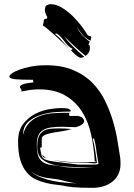

<svg xmlns="http://www.w3.org/2000/svg" viewBox="-20 -874 645 924"><path d="M346 -262Q319 -262 305.5 -263Q292 -264 281 -264Q251 -264 228 -261Q205 -258 189 -249Q173 -240 165 -223Q157 -206 157 -178Q157 -137 166.5 -117.5Q176 -98 193.5 -89.5Q211 -81 236 -79Q261 -77 292 -70Q310 -68 328 -67.5Q346 -67 364 -67H436Q386 -70 336.5 -70.5Q287 -71 247.5 -79Q208 -87 183.5 -107Q159 -127 159 -168Q159 -201 167.5 -218.5Q176 -236 190.5 -244.5Q205 -253 225 -254.5Q245 -256 268 -256Q296 -256 325 -253Q302 -246 278.5 -242.5Q255 -239 235 -235.5Q215 -232 200.5 -226.5Q186 -221 181 -211V-166L173 -162Q177 -137 180.5 -124.5Q184 -112 200 -105.5Q216 -99 251.5 -95Q287 -91 355 -82H427Q446 -82 449.5 -83.5Q453 -85 454 -85L445 -139Q443 -159 440 -175Q437 -191 432 -209Q431 -206 426 -206Q431 -189 434.5 -170Q438 -151 440.5 -134Q443 -117 444.5 -105Q446 -93 448 -91L442 -89Q440 -88 436 -88H430Q423 -88 414 -89.5Q405 -91 391 -91H358Q319 -91 286 -95Q255 -99 232 -105Q255 -100 288 -97Q323 -93 353 -93Q366 -93 380.5 -93.5Q395 -94 412 -94H445Q442 -97 438 -97H436Q432 -166 418 -229Q404 -292 373 -339.5Q342 -387 292 -415.5Q242 -444 167 -444Q146 -444 125 -441Q104 -438 82 -433Q84 -435 84 -437Q84 -442 80 -446.5Q76 -451 76 -456Q76 -462 88.5 -467.5Q101 -473 142 -478Q140 -480 139.5 -484Q139 -488 139 -490Q85 -490 55 -492.5Q25 -495 25 -507Q25 -512 37.5 -521Q50 -530 73 -538.5Q96 -547 128.5 -553.5Q161 -560 201 -560Q278 -560 333 -536.5Q388 -513 425.5 -474.5Q463 -436 486.5 -387Q510 -338 524.5 -288.5Q539 -239 546 -192.5Q553 -146 559 -112Q559 -106 559.5 -100Q560 -94 560 -86Q560 -57 549.5 -35.5Q539 -14 520.5 0.5Q502 15 477.5 22.5Q453 30 425 30Q403 30 368 29Q333 28 301 23Q280 18 255 15.5Q230 13 204 7Q178 1 153.5 -10Q129 -21 109.5 -43.5Q90 -66 78.5 -102Q67 -138 67 -193Q67 -245 91 -276.5Q115 -308 148.5 -325.5Q182 -343 217 -348.5Q252 -354 274 -354Q302 -354 311 -350Q320 -346 320 -342Q320 -339 319 -337Q294 -337 255 -335Q216 -333 179.5 -322Q143 -311 117 -288.5Q91 -266 91 -225Q100 -262 121.5 -283.5Q143 -305 171 -315.5Q199 -326 228.5 -328.5Q258 -331 282 -331H316Q312 -327 312 -323Q312 -319 316 -316H355Q371 -313 378 -305.5Q385 -298 385 -292Q385 -283 376 -276Q367 -269 346 -262ZM178 -20Q206 -9 235.5 -3Q265 3 294 5Q323 8 348 8Q328 6 308 1Q287 -4 271 -8Q254 -12 237.5 -13.5Q221 -15 203.5 -18Q186 -21 168 -27.5Q150 -34 132 -47Q151 -30 178 -20ZM188 -125Q187 -126 194 -119Q200 -113 210 -110Q205 -112 195 -115Q184 -119 184 -127ZM213 -110Q212 -110 210 -110Q211 -110 213 -110ZM191 -775Q193 -784 199 -784Q200 -784 204 -782L208 -792Q202 -800 199 -810Q196 -820 196 -828Q197 -833 198 -838.5Q199 -844 202 -847Q205 -848 211 -851Q217 -854 222 -854Q250 -854 278 -837Q306 -820 330 -796.5Q354 -773 372.5 -748Q391 -723 400 -708Q403 -702 411 -701Q419 -700 419 -694Q419 -686 415 -678Q393 -689 378.5 -705.5Q364 -722 350 -745Q361 -721 378 -703Q395 -685 412 -674Q410 -670 408.5 -666.5Q407 -663 406 -658Q411 -658 412 -653.5Q413 -649 413 -644Q413 -631 406.5 -620.5Q400 -610 392 -605L388 -608Q358 -633 335 -654.5Q312 -676 287 -701Q304 -678 328.5 -653Q353 -628 385 -601Q377 -596 369 -596Q364 -596 357.5 -600Q351 -604 344.5 -609.5Q338 -615 332 -621L322 -631L329 -639Q315 -646 305 -657Q295 -668 287 -679Q279 -690 270 -699.5Q261 -709 249 -714Q249 -712 245 -710Q265 -695 281 -675Q297 -656 317 -635Q303 -649 284 -667Q263 -687 243 -705Q223 -723 207.5 -736Q192 -749 186 -751Q188 -756 189 -762.5Q190 -769 191 -775ZM321 -632Q319 -633 317 -635Q319 -633 321 -632Z"/></svg>

Font: Finger Paint
Style: Regular
Weight: 400
Designer: Ralph du Carrois
Foundry: Ralph du Carrois
Version: Version 1.001